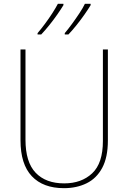

<svg xmlns="http://www.w3.org/2000/svg" viewBox="-20 -972 669 1002"><path d="M543 -239Q543 -151 513.5 -96Q484 -41 432 -15.5Q380 10 314 10Q205 10 146 -52.5Q87 -115 87 -240V-714H113V-243Q113 -126 166 -70.5Q219 -15 315 -15Q405 -15 461 -67.5Q517 -120 517 -236V-714H543ZM453 -945Q441 -925 421.5 -897Q402 -869 379.5 -841Q357 -813 337 -792H318V-799Q335 -819 355.5 -847Q376 -875 394.5 -903Q413 -931 423 -952H453ZM311 -945Q299 -925 279.5 -897Q260 -869 237.5 -841Q215 -813 195 -792H176V-799Q194 -820 214.5 -847.5Q235 -875 253 -903Q271 -931 282 -952H311Z"/></svg>

Font: Noto Sans SemiCondensed Thin
Style: Regular
Weight: 100
Width: 4
Designer: Monotype Design Team
Foundry: Monotype Imaging Inc.
Version: Version 2.013; ttfautohint (v1.8.4.7-5d5b)